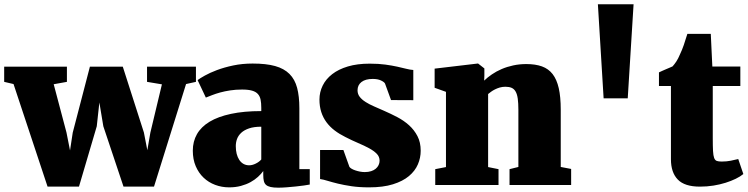

<svg xmlns="http://www.w3.org/2000/svg" viewBox="-43 -868 3509 901"><path d="M20.5 -473.6 -23.4 -483.9V-555.2H271V-483.9L209 -472.7L269 -246.1L285.6 -162.1L298.3 -245.6L378.9 -555.2H533.2L632.3 -246.1L648.4 -163.1L662.6 -245.6L716.8 -472.2L647 -483.9V-555.2H876.5V-483.9L830.1 -473.6L679.7 7.8H536.6L441.9 -275.4L423.3 -387.2L411.1 -275.4L327.6 7.8H180.2Z M861.8 -161.1Q861.8 -204.1 881.3 -238.5Q900.9 -272.9 940.7 -296.9Q980.5 -320.8 1041 -333.7Q1101.6 -346.7 1183.1 -346.7V-362.3Q1183.1 -384.3 1179.9 -400.1Q1176.8 -416 1167.2 -426.8Q1157.7 -437.5 1139.9 -442.6Q1122.1 -447.8 1092.8 -447.8Q1063 -447.8 1037.4 -443.8Q1011.7 -439.9 990.5 -434.1Q969.2 -428.2 952.4 -421.6Q935.5 -415 923.3 -410.2H922.9L884.3 -492.2Q894.5 -500 918 -513.2Q941.4 -526.4 975.1 -539.1Q1008.8 -551.8 1051.3 -560.8Q1093.8 -569.8 1142.6 -569.8Q1206.1 -569.8 1248 -558.1Q1290 -546.4 1315.4 -521Q1340.8 -495.6 1351.3 -455.8Q1361.8 -416 1361.8 -360.4V-74.2H1410.6V-2Q1401.4 0 1383.8 2.4Q1366.2 4.9 1345.2 7.1Q1324.2 9.3 1302.2 11Q1280.3 12.7 1262.7 12.7Q1240.7 12.7 1226.8 9.5Q1212.9 6.3 1205.3 -0.5Q1197.8 -7.3 1195.1 -18.8Q1192.4 -30.3 1192.4 -46.9V-65.4Q1182.6 -51.8 1167.7 -38.1Q1152.8 -24.4 1132.8 -13.4Q1112.8 -2.4 1087.6 4.4Q1062.5 11.2 1032.2 11.2Q997.6 11.2 966.6 -0.5Q935.5 -12.2 912.4 -34.2Q889.2 -56.2 875.5 -88.1Q861.8 -120.1 861.8 -161.1ZM1063.5 -182.6Q1063.5 -162.6 1067.6 -146.2Q1071.8 -129.9 1079.8 -117.7Q1087.9 -105.5 1099.6 -98.9Q1111.3 -92.3 1126.5 -92.3Q1140.6 -92.3 1156.7 -100.1Q1172.9 -107.9 1183.1 -119.6V-273.4Q1148.9 -273.4 1126 -265.6Q1103 -257.8 1089.1 -244.9Q1075.2 -231.9 1069.3 -215.8Q1063.5 -199.7 1063.5 -182.6Z M1459 -164.1H1568.4L1596.7 -85Q1599.6 -80.6 1606.9 -76.2Q1614.3 -71.8 1624.5 -68.4Q1634.8 -64.9 1646.2 -62.7Q1657.7 -60.5 1668.5 -60.5Q1685.5 -60.5 1698.5 -64.7Q1711.4 -68.8 1720.2 -76.2Q1729 -83.5 1733.6 -93.3Q1738.3 -103 1738.3 -113.8Q1738.3 -132.8 1724.9 -146.5Q1711.4 -160.2 1689 -172.4Q1666.5 -184.6 1637.7 -196.8Q1608.9 -209 1577.6 -225.1Q1549.8 -238.8 1527.3 -255.9Q1504.9 -272.9 1489 -294.4Q1473.1 -315.9 1464.6 -342.3Q1456.1 -368.7 1456.1 -400.9Q1456.1 -435.5 1471.2 -466.3Q1486.3 -497.1 1515.9 -520Q1545.4 -543 1589.6 -556.2Q1633.8 -569.3 1691.9 -569.3Q1733.9 -569.3 1765.4 -564.9Q1796.9 -560.5 1821 -555.2Q1845.2 -549.8 1863.5 -545.2Q1881.8 -540.5 1896.5 -539.6V-397.9L1792 -398.4L1763.7 -476.1Q1759.8 -483.4 1744.6 -490.5Q1729.5 -497.6 1706.1 -497.6Q1671.9 -497.6 1653.3 -483.2Q1634.8 -468.8 1634.8 -444.3Q1634.8 -426.8 1645 -413.6Q1655.3 -400.4 1672.6 -389.4Q1689.9 -378.4 1712.4 -368.7Q1734.9 -358.9 1759.3 -348.1Q1790.5 -334.5 1821.3 -318.4Q1852.1 -302.2 1876.5 -280.3Q1900.9 -258.3 1916 -229.2Q1931.2 -200.2 1931.2 -160.6Q1931.2 -127.4 1918 -96.7Q1904.8 -65.9 1876 -41.7Q1847.2 -17.6 1801 -3.2Q1754.9 11.2 1689 11.2Q1643.1 11.2 1606.9 5.9Q1570.8 0.5 1542.7 -6.3Q1514.6 -13.2 1494.1 -19.5Q1473.6 -25.9 1459 -27.8Z M1999.5 -74.2 2049.8 -84V-437L1996.6 -456.1V-545.9L2198.2 -569.8H2200.7L2230 -546.9V-513.2L2229 -489.7Q2244.6 -504.9 2265.4 -519Q2286.1 -533.2 2311 -543.9Q2335.9 -554.7 2365.2 -561Q2394.5 -567.4 2426.8 -567.4Q2469.7 -567.4 2500.2 -556.4Q2530.8 -545.4 2550.3 -520.3Q2569.8 -495.1 2579.1 -454.1Q2588.4 -413.1 2588.4 -353.5V-84.5L2637.2 -75.2V0H2348.1V-74.2L2389.6 -84.5V-353Q2389.6 -384.3 2386.7 -405Q2383.8 -425.8 2376.7 -438.2Q2369.6 -450.7 2357.9 -455.8Q2346.2 -460.9 2328.6 -460.9Q2314.5 -460.9 2302.2 -457.3Q2290 -453.6 2279.8 -448.5Q2269.5 -443.4 2261.5 -437.5Q2253.4 -431.6 2247.6 -426.8V-84L2296.4 -74.2V0H1999.5Z M2762.7 -848.1H2930.2L2902.8 -406.7H2789.6Z M3105.5 -464.4H3049.3V-528.3Q3049.3 -528.3 3054 -530.5Q3058.6 -532.7 3065.7 -535.9Q3072.8 -539.1 3081.3 -542.7Q3089.8 -546.4 3096.9 -549.3Q3104 -552.2 3108.6 -554.4Q3113.3 -556.6 3113.3 -556.6Q3122.1 -566.4 3130.9 -579.6Q3139.6 -592.8 3147.9 -612.8Q3157.7 -633.3 3165.8 -656.7Q3173.8 -680.2 3182.6 -709H3292.5L3299.8 -555.7H3431.2V-464.4H3301.8V-219.7Q3301.8 -181.6 3303 -159.7Q3304.2 -137.7 3308.3 -126.7Q3312.5 -115.7 3320.8 -112.8Q3329.1 -109.9 3343.3 -109.9H3343.8Q3367.2 -109.9 3386.2 -113.8Q3405.3 -117.7 3420.9 -121.6H3421.4L3445.3 -51.3Q3431.2 -39.6 3409.7 -29.1Q3388.2 -18.6 3361.8 -10.3Q3335.4 -2 3305.2 2.9Q3274.9 7.8 3242.2 7.8H3241.2Q3169.9 7.8 3137.7 -25.4Q3105.5 -58.6 3105.5 -120.6Z"/></svg>

Font: Merriweather UltraBold
Style: Regular
Weight: 900
Designer: Eben Sorkin ( sorkintype@gmail.com )
Foundry: Eben Sorkin
Version: Version 1.570; ttfautohint (v1.3) -l 8 -r 32 -G 0 -x 0 -H 60